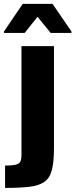

<svg xmlns="http://www.w3.org/2000/svg" viewBox="-46 -741 377 961"><path d="M-20.6 199.6V87.6Q18.2 87.6 35.5 82.4Q52.8 77.2 57.2 65.4Q61.5 53.6 61.5 35V-510H224.1V0.4Q224.1 68.8 213.9 109Q203.8 149.2 177.2 168.5Q150.7 187.8 102.5 193.7Q54.4 199.6 -20.6 199.6ZM-25.9 -576.3V-583.8L67.6 -721.5H217L311.5 -583.8V-576.3H207.5L141.8 -656.8L77.5 -576.3Z"/></svg>

Font: Saira Thin
Style: Regular
Weight: 100
Designer: Hector Gatti with collaboration of the Omnibus-Type team
Foundry: Omnibus-Type
Version: Version 1.101